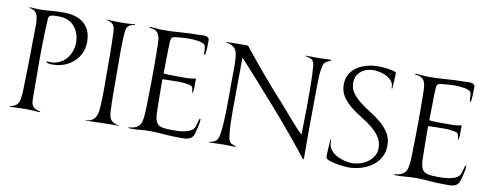

<svg xmlns="http://www.w3.org/2000/svg" viewBox="-61 -1001 3324 1303"><g transform="rotate(10 1601.5 -349.5)"><path d="M124 -686Q166 -686 207.5 -690Q249 -694 291 -694Q333 -694 368 -684.5Q403 -675 428.5 -654.5Q454 -634 468.5 -602Q483 -570 483 -525Q483 -482 467 -447Q451 -412 423 -386.5Q395 -361 358.5 -347Q322 -333 280 -333Q277 -333 270 -333Q263 -333 255.5 -334Q248 -335 242.5 -337Q237 -339 235 -342V-344L238 -347L261 -346Q295 -346 322.5 -359Q350 -372 369.5 -394.5Q389 -417 399.5 -446.5Q410 -476 410 -508Q410 -540 400 -568Q390 -596 372 -617Q354 -638 327.5 -650Q301 -662 268 -662Q256 -662 244 -662Q232 -662 220 -660Q205 -657 199.5 -651.5Q194 -646 193 -630Q188 -539 186.5 -447.5Q185 -356 186 -265L187 -83Q187 -64 190 -51Q193 -38 200 -29Q207 -20 219 -14.5Q231 -9 249 -5L251 -3V-2Q251 0 249 0Q228 0 207.5 -2Q187 -4 166 -4Q134 -4 103.5 -3Q73 -2 42 -1L40 -3V-5Q71 -10 86.5 -23.5Q102 -37 107 -68Q112 -97 112.5 -128Q113 -159 114 -188Q116 -263 117.5 -336.5Q119 -410 119 -485Q119 -521 120.5 -563Q122 -605 114 -640Q109 -660 93 -671Q77 -682 58 -684L57 -686L60 -689Q76 -689 92 -687.5Q108 -686 124 -686Z M690 -694Q713 -694 735.5 -695.5Q758 -697 781 -699L783 -696L782 -694Q765 -693 750.5 -685.5Q736 -678 728 -663Q725 -657 722.5 -632Q720 -607 719 -573Q718 -539 717.5 -499.5Q717 -460 717.5 -424.5Q718 -389 718 -361.5Q718 -334 718 -323Q718 -262 718.5 -201.5Q719 -141 722 -81Q723 -64 729.5 -46Q736 -28 752 -18Q757 -14 764 -11.5Q771 -9 777 -7Q779 -6 787 -5Q795 -4 795 -2L794 -1Q783 -1 772.5 -1.5Q762 -2 751 -2Q709 -2 667 0Q625 2 583 2Q578 2 573.5 1.5Q569 1 564 1L565 -2Q594 0 614 -15Q634 -30 641 -58Q646 -77 648 -113Q650 -149 651 -189Q652 -229 651.5 -266.5Q651 -304 651 -327Q651 -402 650.5 -476Q650 -550 647 -625Q646 -640 642.5 -653.5Q639 -667 627 -678Q620 -684 608 -689Q596 -694 587 -693Q586 -694 586 -695Q586 -697 589 -697Q615 -697 639.5 -695.5Q664 -694 690 -694Z M973 -694Q1036 -694 1097 -699Q1158 -704 1221 -704Q1230 -704 1242.5 -705Q1255 -706 1266.5 -704.5Q1278 -703 1285.5 -697Q1293 -691 1293 -678Q1293 -653 1292 -628Q1291 -603 1287 -579L1284 -576L1282 -577L1279 -583Q1278 -596 1277.5 -609Q1277 -622 1274 -635Q1272 -646 1258 -652.5Q1244 -659 1226 -662Q1208 -665 1190 -666Q1172 -667 1162 -667Q1153 -667 1137.5 -666.5Q1122 -666 1106 -664.5Q1090 -663 1075 -661.5Q1060 -660 1052 -657Q1042 -654 1039.5 -645.5Q1037 -637 1036 -628Q1033 -573 1033 -518Q1033 -463 1031 -407L1033 -404Q1040 -403 1062 -402Q1084 -401 1109.5 -401Q1135 -401 1158.5 -401Q1182 -401 1192 -401Q1206 -401 1221 -403Q1236 -405 1250 -408L1254 -405Q1252 -385 1253.5 -360.5Q1255 -336 1250 -316Q1250 -314 1248.5 -312.5Q1247 -311 1248 -309L1244 -310Q1244 -312 1243 -322Q1242 -332 1241 -335Q1239 -350 1229 -354.5Q1219 -359 1206 -361Q1167 -368 1123.5 -366.5Q1080 -365 1040 -365Q1038 -365 1036.5 -364.5Q1035 -364 1033 -364L1032 -363Q1032 -362 1031 -360.5Q1030 -359 1030 -357Q1030 -307 1030.5 -257.5Q1031 -208 1032 -158Q1032 -120 1036.5 -96Q1041 -72 1053.5 -58.5Q1066 -45 1090 -40.5Q1114 -36 1153 -36Q1170 -36 1193.5 -37Q1217 -38 1240.5 -42.5Q1264 -47 1282.5 -57.5Q1301 -68 1308 -86Q1309 -89 1311.5 -98Q1314 -107 1317 -117Q1320 -127 1322.5 -135.5Q1325 -144 1326 -144H1331Q1331 -142 1331.5 -141Q1332 -140 1332 -138Q1332 -117 1325 -90Q1318 -63 1313 -43Q1307 -22 1296 -11.5Q1285 -1 1270.5 2.5Q1256 6 1238.5 6Q1221 6 1203 6Q1153 6 1104 1.5Q1055 -3 1006 -3Q974 -3 943.5 0Q913 3 881 3H866L861 0V-1Q861 -2 861.5 -2.5Q862 -3 862 -4Q880 -3 901 -10.5Q922 -18 933 -32Q943 -43 946.5 -58.5Q950 -74 952 -88Q954 -104 954.5 -119.5Q955 -135 956 -151Q958 -227 959 -302.5Q960 -378 960 -453Q960 -490 959.5 -526Q959 -562 958 -598Q958 -618 955 -635Q952 -652 944.5 -664.5Q937 -677 922.5 -684.5Q908 -692 885 -692L883 -695V-696L888 -700Q909 -699 930.5 -696.5Q952 -694 973 -694Z M1565 -687Q1636 -598 1708.5 -512Q1781 -426 1858 -342Q1871 -328 1894 -301Q1917 -274 1942 -245.5Q1967 -217 1989 -193Q2011 -169 2023 -160H2024L2025 -161Q2025 -207 2026.5 -252.5Q2028 -298 2028 -344Q2028 -357 2028 -382.5Q2028 -408 2028 -439.5Q2028 -471 2027.5 -505.5Q2027 -540 2026 -570.5Q2025 -601 2022.5 -624Q2020 -647 2017 -655Q2010 -672 1993.5 -678.5Q1977 -685 1960 -687Q1959 -687 1959 -689L1962 -691Q1984 -691 2005.5 -690.5Q2027 -690 2049 -690Q2070 -690 2091 -691.5Q2112 -693 2133 -693Q2135 -693 2135.5 -692.5Q2136 -692 2138 -692V-691Q2129 -684 2120.5 -680.5Q2112 -677 2105 -673Q2098 -669 2092.5 -662Q2087 -655 2083 -640Q2078 -620 2075.5 -596.5Q2073 -573 2072.5 -549Q2072 -525 2071.5 -501Q2071 -477 2071 -456Q2069 -341 2069 -228Q2069 -115 2069 0L2066 4Q2061 2 2055 -5.5Q2049 -13 2046 -18Q1925 -170 1798.5 -314Q1672 -458 1542 -601L1539 -600Q1540 -555 1539 -511.5Q1538 -468 1538 -423Q1538 -389 1537.5 -338Q1537 -287 1537 -233Q1537 -179 1539 -130Q1541 -81 1547 -51Q1550 -36 1554.5 -28Q1559 -20 1565.5 -16Q1572 -12 1580.5 -9.5Q1589 -7 1600 -1L1599 2Q1578 2 1557 1Q1536 0 1515 0Q1492 0 1469 1.5Q1446 3 1423 3Q1416 3 1414 2V0L1417 -1Q1446 -6 1460.5 -17.5Q1475 -29 1481 -59Q1487 -89 1490 -138Q1493 -187 1494 -240Q1495 -293 1495 -343.5Q1495 -394 1495 -428Q1495 -472 1496 -518.5Q1497 -565 1492 -609Q1487 -647 1468 -663Q1449 -679 1415 -685L1412 -687L1413 -688Q1416 -689 1436.5 -689.5Q1457 -690 1482 -690Q1507 -690 1529 -690Q1551 -690 1558 -690Z M2457 -705Q2470 -705 2486 -704Q2502 -703 2518.5 -701Q2535 -699 2551 -695.5Q2567 -692 2579 -687Q2580 -686 2581.5 -685.5Q2583 -685 2583 -683Q2583 -655 2581 -627.5Q2579 -600 2577 -572L2574 -571L2572 -577V-582Q2572 -606 2557.5 -623.5Q2543 -641 2521.5 -652Q2500 -663 2476 -668.5Q2452 -674 2432 -674Q2407 -674 2385 -667Q2363 -660 2346 -646Q2329 -632 2319 -612Q2309 -592 2309 -565Q2309 -525 2331.5 -495Q2354 -465 2387.5 -439Q2421 -413 2460.5 -388.5Q2500 -364 2533.5 -335.5Q2567 -307 2589.5 -271Q2612 -235 2612 -186Q2612 -138 2591 -102Q2570 -66 2536 -42Q2502 -18 2459.5 -6Q2417 6 2375 6Q2365 6 2339.5 3.5Q2314 1 2287 -4.5Q2260 -10 2239 -18Q2218 -26 2218 -38Q2218 -50 2218.5 -66Q2219 -82 2220 -99.5Q2221 -117 2222 -133Q2223 -149 2224 -161Q2224 -162 2226 -162L2228 -159L2230 -134Q2232 -107 2249.5 -86.5Q2267 -66 2292 -53Q2317 -40 2345 -33.5Q2373 -27 2396 -27Q2423 -27 2451.5 -36Q2480 -45 2503.5 -62Q2527 -79 2541.5 -103.5Q2556 -128 2556 -158Q2556 -203 2533 -236Q2510 -269 2476 -296Q2442 -323 2402 -347Q2362 -371 2328 -399Q2294 -427 2271 -461.5Q2248 -496 2248 -543Q2248 -586 2266.5 -616.5Q2285 -647 2315 -666.5Q2345 -686 2382.5 -695.5Q2420 -705 2457 -705Z M2804 -694Q2867 -694 2928 -699Q2989 -704 3052 -704Q3061 -704 3073.5 -705Q3086 -706 3097.5 -704.5Q3109 -703 3116.5 -697Q3124 -691 3124 -678Q3124 -653 3123 -628Q3122 -603 3118 -579L3115 -576L3113 -577L3110 -583Q3109 -596 3108.5 -609Q3108 -622 3105 -635Q3103 -646 3089 -652.5Q3075 -659 3057 -662Q3039 -665 3021 -666Q3003 -667 2993 -667Q2984 -667 2968.5 -666.5Q2953 -666 2937 -664.5Q2921 -663 2906 -661.5Q2891 -660 2883 -657Q2873 -654 2870.5 -645.5Q2868 -637 2867 -628Q2864 -573 2864 -518Q2864 -463 2862 -407L2864 -404Q2871 -403 2893 -402Q2915 -401 2940.5 -401Q2966 -401 2989.5 -401Q3013 -401 3023 -401Q3037 -401 3052 -403Q3067 -405 3081 -408L3085 -405Q3083 -385 3084.5 -360.5Q3086 -336 3081 -316Q3081 -314 3079.5 -312.5Q3078 -311 3079 -309L3075 -310Q3075 -312 3074 -322Q3073 -332 3072 -335Q3070 -350 3060 -354.5Q3050 -359 3037 -361Q2998 -368 2954.5 -366.5Q2911 -365 2871 -365Q2869 -365 2867.5 -364.5Q2866 -364 2864 -364L2863 -363Q2863 -362 2862 -360.5Q2861 -359 2861 -357Q2861 -307 2861.5 -257.5Q2862 -208 2863 -158Q2863 -120 2867.5 -96Q2872 -72 2884.5 -58.5Q2897 -45 2921 -40.5Q2945 -36 2984 -36Q3001 -36 3024.5 -37Q3048 -38 3071.5 -42.5Q3095 -47 3113.5 -57.5Q3132 -68 3139 -86Q3140 -89 3142.5 -98Q3145 -107 3148 -117Q3151 -127 3153.5 -135.5Q3156 -144 3157 -144H3162Q3162 -142 3162.5 -141Q3163 -140 3163 -138Q3163 -117 3156 -90Q3149 -63 3144 -43Q3138 -22 3127 -11.5Q3116 -1 3101.5 2.5Q3087 6 3069.5 6Q3052 6 3034 6Q2984 6 2935 1.5Q2886 -3 2837 -3Q2805 -3 2774.5 0Q2744 3 2712 3H2697L2692 0V-1Q2692 -2 2692.5 -2.5Q2693 -3 2693 -4Q2711 -3 2732 -10.5Q2753 -18 2764 -32Q2774 -43 2777.5 -58.5Q2781 -74 2783 -88Q2785 -104 2785.5 -119.5Q2786 -135 2787 -151Q2789 -227 2790 -302.5Q2791 -378 2791 -453Q2791 -490 2790.5 -526Q2790 -562 2789 -598Q2789 -618 2786 -635Q2783 -652 2775.5 -664.5Q2768 -677 2753.5 -684.5Q2739 -692 2716 -692L2714 -695V-696L2719 -700Q2740 -699 2761.5 -696.5Q2783 -694 2804 -694Z"/></g></svg>

Font: Cane Nero
Style: Regular
Weight: 400
Version: Version 1.000